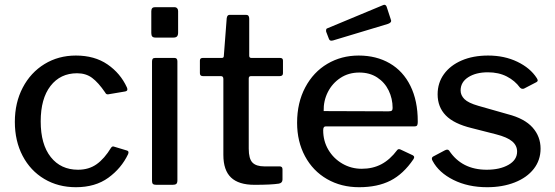

<svg xmlns="http://www.w3.org/2000/svg" viewBox="-20 -772 2319 802"><path d="M510 -407Q512 -403 512 -398Q512 -392 503 -390L432 -378H429Q423 -378 419 -386Q391 -427 365 -446.5Q339 -466 302 -466Q232 -466 191 -413Q150 -360 150 -265Q150 -169 192 -116Q234 -63 306 -63Q351 -63 383.5 -86Q416 -109 444 -155Q447 -159 450 -160Q453 -161 458 -159L511 -143Q520 -140 515 -128Q487 -69 432.5 -29.5Q378 10 297 10Q223 10 165 -24.5Q107 -59 74.5 -121Q42 -183 42 -263Q42 -343 75 -406Q108 -469 166 -504.5Q224 -540 297 -540Q375 -540 429 -503Q483 -466 510 -407Z M724 -636Q724 -625 719.5 -620Q715 -615 704 -615H630Q620 -615 616 -619.5Q612 -624 612 -634V-725Q612 -742 627 -742H710Q716 -742 720 -737.5Q724 -733 724 -726ZM721 -19Q721 -8 716.5 -4Q712 0 701 0H633Q623 0 619 -3.5Q615 -7 615 -16V-515Q615 -523 618 -526.5Q621 -530 629 -530H709Q721 -530 721 -516Z M1028 -454Q1019 -454 1019 -444V-151Q1019 -109 1034.5 -93Q1050 -77 1084 -77H1148Q1160 -77 1160 -65V-22Q1160 -8 1145 -5Q1113 0 1043 0Q977 0 945 -30.5Q913 -61 913 -125V-442Q913 -454 903 -454H828Q815 -454 815 -466V-519Q815 -530 827 -530H907Q915 -530 915 -539L927 -696Q929 -710 939 -710H1008Q1021 -710 1021 -694V-539Q1021 -530 1030 -530H1150Q1162 -530 1162 -519V-466Q1162 -454 1148 -454Z M1491 -67Q1537 -67 1573 -86Q1609 -105 1639 -145Q1642 -149 1646 -149Q1651 -149 1654 -147L1705 -123Q1710 -120 1710 -115Q1710 -112 1707 -107Q1665 -45 1611 -17.5Q1557 10 1480 10Q1405 10 1346 -24Q1287 -58 1254 -119.5Q1221 -181 1221 -259Q1221 -343 1255 -407Q1289 -471 1347.5 -505.5Q1406 -540 1478 -540Q1552 -540 1608 -507.5Q1664 -475 1694.5 -413Q1725 -351 1725 -266V-262Q1725 -253 1722.5 -248.5Q1720 -244 1710 -244H1340Q1330 -244 1330 -228Q1330 -183 1351.5 -146.5Q1373 -110 1410 -88.5Q1447 -67 1491 -67ZM1603 -307Q1613 -307 1616.5 -310Q1620 -313 1620 -321Q1620 -360 1603.5 -394Q1587 -428 1555.5 -448.5Q1524 -469 1481 -469Q1436 -469 1402 -446.5Q1368 -424 1349.5 -387.5Q1331 -351 1332 -308ZM1612 -692Q1614 -686 1614 -685Q1614 -677 1600 -672L1371 -603Q1368 -602 1364 -602Q1356 -602 1353 -612L1343 -638Q1342 -640 1342 -644Q1342 -653 1348 -654L1581 -751L1585 -752Q1592 -752 1595 -744Z M2018 -470Q1968 -470 1936 -449.5Q1904 -429 1904 -394Q1904 -374 1920 -358Q1936 -342 1978 -330L2101 -295Q2171 -277 2204.5 -239.5Q2238 -202 2238 -151Q2238 -103 2209.5 -66.5Q2181 -30 2130 -10Q2079 10 2015 10Q1935 10 1874 -20.5Q1813 -51 1787 -100Q1784 -105 1784 -109Q1784 -115 1789 -118L1838 -144Q1844 -147 1848 -147Q1853 -147 1856 -143Q1909 -63 2013 -63Q2068 -63 2104 -83.5Q2140 -104 2140 -139Q2140 -164 2119.5 -181.5Q2099 -199 2052 -211L1950 -237Q1876 -255 1842 -290Q1808 -325 1808 -378Q1808 -426 1834.5 -462.5Q1861 -499 1908.5 -519.5Q1956 -540 2019 -540Q2087 -540 2141 -514Q2195 -488 2222 -446Q2226 -440 2226 -436Q2226 -432 2221 -429L2169 -402Q2167 -401 2163 -401Q2157 -401 2152 -406Q2131 -435 2097 -452.5Q2063 -470 2018 -470Z"/></svg>

Font: n
Style: Regular
Weight: 500
Designer: Pablo Impallari, Rodrigo Fuenzalida
Foundry: Impallari Type
Version: Version 1.002; ttfautohint (v1.5)